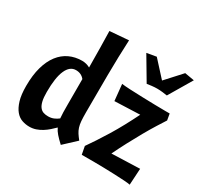

<svg xmlns="http://www.w3.org/2000/svg" viewBox="-160 -981 1263 1204"><g transform="rotate(30 472.0 -379.0)"><path d="M408 12Q380 -14 363 -33.5Q346 -53 337 -73Q322 -58 305 -43Q288 -28 268 -15.5Q248 -3 226 4.5Q204 12 179 12Q152 12 126 3Q100 -6 80 -30Q60 -54 47.5 -95Q35 -136 35 -200Q35 -278 51.5 -336.5Q68 -395 98 -434Q128 -473 169.5 -492.5Q211 -512 261 -512Q292 -512 319 -497Q318 -578 317.5 -640Q317 -702 315 -759L451 -770Q445 -648 444 -513.5Q443 -379 443 -245Q443 -206 445 -181.5Q447 -157 453 -138.5Q459 -120 469 -104.5Q479 -89 495 -69ZM249 -103Q271 -103 289 -110.5Q307 -118 322 -130Q320 -149 319.5 -173Q319 -197 319 -229V-413Q296 -442 257 -442Q213 -442 189.5 -389Q166 -336 166 -232Q166 -191 172 -166Q178 -141 189 -127Q200 -113 215 -108Q230 -103 249 -103ZM909 -454Q894 -431 869.5 -392Q845 -353 817.5 -304.5Q790 -256 762 -203Q734 -150 710 -100L914 -107L907 12Q894 9 863 7Q832 5 793.5 3.5Q755 2 715 1Q675 0 645 0H553L542 -58Q561 -85 586.5 -123.5Q612 -162 639.5 -207Q667 -252 694 -302Q721 -352 745 -401L562 -394L550 -512Q569 -509 610.5 -507Q652 -505 700 -503.5Q748 -502 794 -501Q840 -500 868 -500H901ZM584 -756 653 -768 756 -655 859 -768 928 -756 829 -589Q818 -591 796 -593.5Q774 -596 756 -596Q738 -596 716 -593.5Q694 -591 683 -589Z"/></g></svg>

Font: CantoraOne
Style: Regular
Weight: 400
Designer: Pablo Impallari, Rodrigo Fuenzalida
Foundry: Pablo Impallari
Version: Version 1.001; ttfautohint (v0.8) -G 200 -r 50